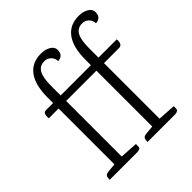

<svg xmlns="http://www.w3.org/2000/svg" viewBox="-190 -848 987 987"><g transform="rotate(-45 303.5 -354.5)"><path d="M274 -35Q274 -27 274 -22Q274 -17 273 -12Q272 -7 270 -6Q260 0 251 0H49V-7Q49 -27 62 -32Q69 -35 122 -39V-445H51Q51 -447 50.5 -453Q50 -459 50.5 -462Q51 -465 52 -470Q53 -475 55 -478Q60 -485 74 -485H122V-525Q122 -615 156.5 -662Q191 -709 257 -709Q288 -709 310 -696Q332 -683 332 -661.5Q332 -640 321 -629.5Q310 -619 293 -619Q292 -642 277 -655.5Q262 -669 242 -669Q208 -669 192.5 -641.5Q177 -614 177 -553V-485H397V-525Q397 -615 431.5 -662Q466 -709 532 -709Q563 -709 585 -696Q607 -683 607 -661.5Q607 -640 596 -629.5Q585 -619 568 -619Q567 -642 552 -655.5Q537 -669 517 -669Q483 -669 467.5 -641.5Q452 -614 452 -553V-485H585Q588 -445 561 -445H452V-41L549 -35Q549 -27 549 -22Q549 -17 548 -12Q547 -7 544 -6Q535 0 526 0H324V-7Q324 -27 337 -32Q344 -35 397 -39V-445H177V-41Z"/></g></svg>

Font: Karma Light
Style: Regular
Weight: 300
Designer: Joana Correia
Foundry: Indian Type Foundry
Version: Version 1.202;PS 1.0;hotconv 1.0.78;makeotf.lib2.5.61930; tt